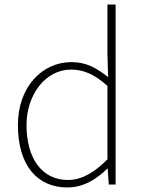

<svg xmlns="http://www.w3.org/2000/svg" viewBox="-20 -814 635 847"><path d="M277 13C350 13 409 -26 453 -70H455L460 0H490V-794H454V-573L457 -474C403 -516 359 -540 295 -540C167 -540 59 -432 59 -262C59 -84 145 13 277 13ZM280 -20C163 -20 97 -118 97 -262C97 -398 182 -507 293 -507C348 -507 396 -487 454 -435V-111C396 -53 341 -20 280 -20Z"/></svg>

Font: Noto Sans CJK HK Thin
Style: Regular
Weight: 100
Designer: Ryoko NISHIZUKA 西塚涼子 (kana, bopomofo & ideographs); Paul D. Hunt (Latin, Greek & Cyrillic); Sandoll Communications 산돌커뮤니
Foundry: Adobe
Version: Version 2.004;hotconv 1.0.118;makeotfexe 2.5.65603